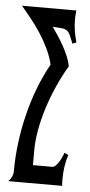

<svg xmlns="http://www.w3.org/2000/svg" viewBox="-51 -715 350 746"><g transform="rotate(5 124.0 -342.0)"><path d="M206.1 -465.3Q182.6 -425.8 163.1 -381.8Q143.6 -337.9 129.6 -293.7Q115.7 -249.5 108.2 -207Q100.6 -164.6 100.6 -127.9V-70.3H175.3Q182.6 -70.3 189.5 -77.1Q196.3 -84 202.1 -93.5Q208 -103 212.2 -113Q216.3 -123 218.8 -128.9L233.9 -121.1Q226.6 -99.1 223.1 -75.7Q219.7 -52.2 219.7 -28.8Q219.7 -21.5 219.7 -14.2Q219.7 -6.8 220.7 0H10.7Q28.8 -18.1 28.8 -42Q28.8 -95.7 35.9 -151.6Q43 -207.5 56.4 -262.2Q69.8 -316.9 89.6 -368.4Q109.4 -419.9 134.8 -465.3Q127.4 -496.6 113 -526.6Q98.6 -556.6 80.6 -584.5Q62.5 -612.3 42.5 -637.2Q22.5 -662.1 4.4 -683.6H216.3Q215.3 -675.3 214.6 -666.7Q213.9 -658.2 213.9 -649.9Q213.9 -626.5 217.3 -604Q220.7 -581.5 227.5 -560.1L212.4 -553.7Q204.1 -574.7 198.7 -586.4Q193.4 -598.1 185.5 -603.5Q177.7 -608.9 165.3 -610.1Q152.8 -611.3 130.4 -612.3Q142.1 -596.2 153.8 -578.1Q165.5 -560.1 175.8 -541.5Q186 -522.9 194.1 -503.7Q202.1 -484.4 206.1 -465.3Z"/></g></svg>

Font: XAYAX
Style: Regular
Weight: 400
Designer: Peter Wiegel
Foundry: Peter Wiegel
Version: Version 1.000 2009 initial release